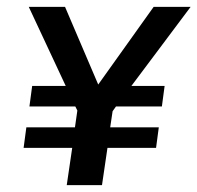

<svg xmlns="http://www.w3.org/2000/svg" viewBox="-20 -541 577 561"><path d="M537 -521 364 -290H461L453 -230H319L309 -216L302 -169H444L436 -109H294L278 0H175L191 -109H49L57 -169H199L206 -218L200 -230H66L74 -290H172L64 -521H170L267 -294L429 -521Z"/></svg>

Font: Neutral Grotesk
Style: Italic
Weight: 400
Italic angle: -8°
Designer: Nawras Khrais
Foundry: Nawras Khrais
Version: Version 1.000